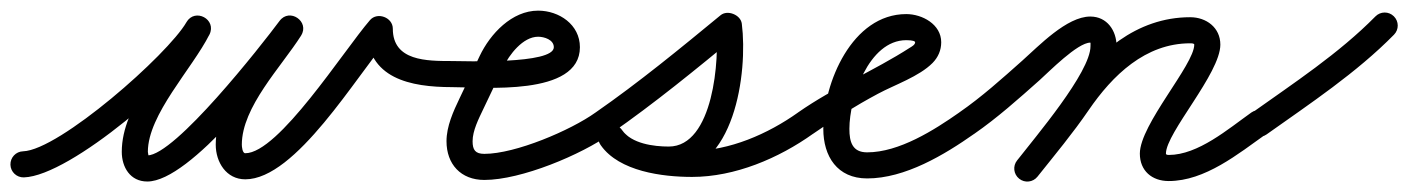

<svg xmlns="http://www.w3.org/2000/svg" viewBox="-36 -313 2699 368"><path d="M-16 2.8C-15.6 16.6 -4 27.4 9.8 27C99.7 24.2 319.3 -166.6 364.8 -245.5C372.8 -259.6 365.5 -272.7 354.3 -278.8C343.1 -284.8 328.1 -283.7 320.8 -269.2C282.1 -192.5 197.4 -111.9 197.4 -22C197.4 7.5 213.6 34.9 246.3 34.9C329.4 34.9 490.6 -176.8 539.9 -243.1C549.5 -255.9 543.5 -269.8 533 -277C522.4 -284.3 507.4 -284.9 498.8 -271.4C454.7 -201.8 377.5 -122.2 377.5 -35.7C377.5 -2.3 397.6 30.7 434.1 30.7C530.9 30.7 647.1 -167.7 710.8 -241.7C717.9 -249.9 706.9 -259.4 694.2 -264.2C681.4 -268.9 666.9 -268.9 666.9 -258C666.9 -161.8 751.8 -146.1 830 -146C843.8 -146 855 -157.1 855 -171C855 -184.8 843.9 -196 830 -196C830 -196 830 -196 830 -196C782.4 -196.1 716.9 -195.7 716.9 -258C716.9 -268.9 709.5 -277.1 700.2 -280.5C691 -283.9 680.1 -282.6 673 -274.3C622.1 -215.3 497.9 -19.3 434.1 -19.3C428.6 -19.3 427.5 -32 427.5 -35.7C427.5 -108 503.2 -185 541 -244.6C549.6 -258.2 544.1 -271.7 534 -278.6C524 -285.5 509.4 -285.8 499.8 -272.9C464.4 -225.3 299.3 -15.1 246.3 -15.1C245.4 -15.1 247.7 -14.3 248.2 -13.9C249.3 -12.9 247.4 -19.9 247.4 -22C247.4 -93.5 332.4 -181.2 365.4 -246.8C372.7 -261.2 365.8 -274.2 355 -280C344.2 -285.8 329.5 -284.5 321.4 -270.5C285.7 -208.4 77.6 -25.2 8.2 -23C-5.6 -22.6 -16.4 -11 -16 2.8Z M805 -171C805 -157.2 816.2 -146 830 -146C889.1 -146.1 1075.5 -127.5 1075.5 -222.5C1075.5 -265.9 1035.6 -292.6 995.4 -292.6C945.1 -292.6 903.6 -248.2 883.4 -205.7C870.6 -178.7 857.7 -151.7 844.9 -124.7C832.8 -99.4 819.8 -70.9 819.8 -42.3C819.8 1.5 847.1 31.9 892.3 31.9C962.9 31.9 1078.2 -16.3 1134.6 -56.7C1145.8 -64.7 1148.4 -80.3 1140.3 -91.6C1132.3 -102.8 1116.7 -105.4 1105.4 -97.3C1057.6 -63.1 952 -18.1 892.3 -18.1C874.9 -18.1 869.8 -25.8 869.8 -42.3C869.8 -62.6 881.5 -85.4 890 -103.3C902.9 -130.3 915.7 -157.3 928.6 -184.3C939.9 -208 966.1 -242.6 995.4 -242.6C1007.1 -242.6 1025.5 -236.9 1025.5 -222.5C1025.5 -189.3 851.6 -196 830 -196C816.2 -196 805 -184.8 805 -171Z M1099.5 -62.7C1107.3 -51.4 1122.9 -48.6 1134.3 -56.5C1218 -114.6 1298.2 -180.4 1376.9 -245.2C1383.5 -250.7 1372.8 -259 1360.7 -263.8C1348.6 -268.6 1335.1 -269.9 1336.2 -261.3C1343.7 -201.8 1331.6 -32.1 1245.8 -32.1C1216.8 -32.1 1174.5 -37.7 1156.5 -63.4C1146.9 -77 1131.9 -76.6 1121.6 -69.5C1111.4 -62.3 1106 -48.3 1115.5 -34.6C1150.9 15.7 1233.8 26.1 1290.5 26.1C1372.5 26.1 1456.4 -9.5 1522.5 -56.7C1533.8 -64.7 1536.4 -80.3 1528.3 -91.5C1520.3 -102.8 1504.7 -105.4 1493.5 -97.3C1493.5 -97.3 1493.5 -97.3 1493.5 -97.3C1435.9 -56.3 1361.9 -23.9 1290.5 -23.9C1252.9 -23.9 1180.5 -29.2 1156.5 -63.4C1146.9 -77 1131.9 -76.6 1121.6 -69.5C1111.4 -62.3 1106 -48.3 1115.5 -34.6C1144 5.8 1199.2 17.9 1245.8 17.9C1371.9 17.9 1397.7 -173.7 1385.8 -267.6C1384.7 -276.2 1377.9 -282.9 1369.6 -286.2C1361.4 -289.5 1351.8 -289.3 1345.1 -283.8C1267.5 -219.9 1188.4 -154.9 1105.7 -97.5C1094.4 -89.7 1091.6 -74.1 1099.5 -62.7Z M1522.3 -56.5C1522.3 -56.5 1522.3 -56.5 1522.3 -56.5C1562.3 -84.4 1603.8 -110.3 1646.8 -133.3C1679.1 -150.6 1725.6 -166.3 1751.4 -192.3C1762.1 -203.2 1768 -216.7 1768 -232C1768 -266.4 1731.6 -286 1701 -286C1597.2 -286 1542 -154.3 1542 -66C1542 -13.3 1568.8 29 1626 29C1698.8 29 1774 -16.2 1831.4 -56.6C1842.7 -64.5 1845.4 -80.1 1837.4 -91.4C1829.5 -102.7 1813.9 -105.4 1802.6 -97.4C1754.6 -63.7 1687.4 -21 1626 -21C1597.6 -21 1592 -41.1 1592 -66C1592 -124.4 1628.6 -236 1701 -236C1713.6 -236 1718 -233.9 1718 -232C1718 -227.2 1711.6 -223.8 1708.2 -221.7C1638.7 -177 1563.5 -146.2 1493.7 -97.5C1482.4 -89.6 1479.6 -74 1487.5 -62.7C1495.4 -51.4 1511 -48.6 1522.3 -56.5Z M1796.4 -62.8C1804.3 -51.4 1819.9 -48.6 1831.2 -56.4C1875.8 -87.3 1916.2 -123.5 1956.6 -159.4C1974.2 -175.1 2029.2 -231.3 2053.7 -231.3C2054.5 -231.3 2054.1 -229.1 2054.1 -224.4C2054.1 -174.3 1947.9 -49.9 1913.3 -5.3C1904.8 5.6 1906.8 21.3 1917.7 29.7C1928.6 38.2 1944.3 36.2 1952.7 25.3C1952.7 25.3 1952.7 25.3 1952.7 25.3C1997 -31.5 2104.1 -154.7 2104.1 -224.4C2104.1 -254.2 2086 -281.3 2053.7 -281.3C2008.6 -281.3 1954.9 -224.8 1923.4 -196.8C1884.5 -162.2 1845.6 -127.2 1802.8 -97.6C1791.4 -89.7 1788.6 -74.1 1796.4 -62.8ZM1952.5 25.6C1952.5 25.6 1952.5 25.6 1952.5 25.6C1985.9 -16.3 2020.4 -57.7 2050.6 -101.9C2096.3 -168.6 2159.3 -230 2245.2 -230C2248.2 -230 2253 -229.8 2253 -227.5C2253 -188.8 2148.7 -74.4 2148.7 -18.6C2148.7 14.3 2171.9 34 2204 34C2273.7 34 2337.1 -18 2391.5 -56.6C2402.7 -64.6 2405.4 -80.2 2397.4 -91.5C2389.4 -102.7 2373.8 -105.4 2362.5 -97.4C2362.5 -97.4 2362.5 -97.4 2362.5 -97.4C2318 -65.8 2260.4 -16 2204 -16C2199 -16 2198.7 -17.8 2198.7 -18.6C2198.7 -58.5 2303 -172.1 2303 -227.5C2303 -260.2 2276 -280 2245.2 -280C2141.8 -280 2064.8 -211.2 2009.4 -130.1C1979.8 -86.9 1946.1 -46.5 1913.5 -5.6C1904.8 5.2 1906.6 20.9 1917.4 29.5C1928.2 38.2 1943.9 36.4 1952.5 25.6Z M2356.6 -61.2C2364.6 -49.9 2380.2 -47.3 2391.5 -55.3C2474.9 -114.5 2563.9 -173.4 2635.8 -246.5C2645.5 -256.3 2645.4 -272.1 2635.5 -281.8C2625.7 -291.5 2609.9 -291.4 2600.2 -281.5C2600.2 -281.5 2600.2 -281.5 2600.2 -281.5C2530.4 -210.6 2443.4 -153.6 2362.5 -96C2351.3 -88 2348.6 -72.4 2356.6 -61.2Z"/></svg>

Font: FRB American Cursive Guidelines Semibold
Style: Italic
Weight: 600
Italic angle: -25°
Version: Version 2.0;Modular Font Editor K font №1